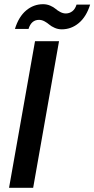

<svg xmlns="http://www.w3.org/2000/svg" viewBox="-20 -890 447 910"><path d="M22.9 0 146 -694.8H259.8L137.2 0ZM50.8 -752.9Q68.4 -810.5 103.8 -840.3Q139.2 -870.1 184.1 -870.1Q202.1 -870.1 218 -863.3Q233.9 -856.4 243.4 -848.1Q252.9 -839.8 265.9 -833Q278.8 -826.2 292 -826.2Q309.1 -826.2 322.8 -836.7Q336.4 -847.2 342.8 -868.2H407.2Q389.2 -810.5 353.5 -780.8Q317.9 -751 272.9 -751Q254.9 -751 239 -758.1Q223.1 -765.1 213.6 -773.4Q204.1 -781.7 191.2 -788.8Q178.2 -795.9 165 -795.9Q128.4 -795.9 115.2 -752.9Z"/></svg>

Font: Poppins Medium
Style: Italic
Weight: 500
Italic angle: -10°
Designer: Ninad Kale (Devanagari), Jonny Pinhorn (Latin)
Foundry: Indian Type Foundry
Version: Version 3.200;PS 1.000;hotconv 16.6.54;makeotf.lib2.5.65590